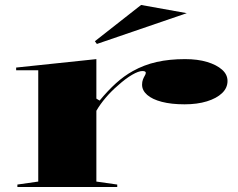

<svg xmlns="http://www.w3.org/2000/svg" viewBox="-20 -753 958 773"><path d="M50 0V-10L134 -22V-470H45V-481L368 -515V-356L381 -348Q414 -388 446.5 -417.5Q479 -447 515 -467Q560 -492 611 -503.5Q662 -515 725 -515Q776 -515 814 -503.5Q852 -492 874 -472.5Q896 -453 896 -427Q896 -399 874 -378Q852 -357 813 -345Q774 -333 723 -333Q670 -333 631.5 -343Q593 -353 572.5 -371Q552 -389 552 -412Q552 -424 555.5 -433Q559 -442 563 -448.5Q567 -455 567 -460Q567 -467 553 -467Q538 -467 512 -452Q486 -437 455 -409Q428 -386 405.5 -359.5Q383 -333 368 -307V-22L452 -10V0ZM370 -576 362 -587 548 -733 732 -700Z"/></svg>

Font: Kalnia Expanded
Style: Regular
Weight: 400
Width: 7
Designer: Frida Medrano
Foundry: Frida Medrano
Version: Version 1.105